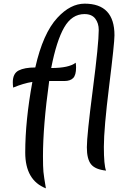

<svg xmlns="http://www.w3.org/2000/svg" viewBox="-20 -917 708 1050"><path d="M396 -548Q396 -506 380 -490Q364 -474 333 -474H249Q215 -228 215 -63Q215 -4 217.5 22.5Q220 49 231 113Q118 69 118 -83Q118 -257 157 -469Q110 -462 52 -438Q50 -454 50 -467Q50 -515 82 -531.5Q114 -548 173 -548Q215 -735 294 -820Q365 -897 443 -897Q606 -897 606 -724Q606 -681 577 -447.5Q548 -214 548 -114Q548 -14 560 16Q501 10 478 -18.5Q455 -47 455 -111.5Q455 -176 487.5 -427Q520 -678 520 -753Q520 -790 501 -815Q482 -840 442 -840Q373 -840 331 -767Q289 -694 260 -545Q357 -545 394 -574Q396 -560 396 -548Z"/></svg>

Font: Merienda
Style: Regular
Weight: 400
Designer: Eduardo Rodriguez Tunni
Foundry: Eduardo Rodriguez Tunni
Version: Version 1.001